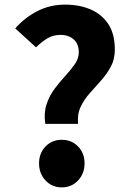

<svg xmlns="http://www.w3.org/2000/svg" viewBox="-20 -797 565 831"><path d="M176 -261Q169 -308 181.5 -345.5Q194 -383 216.5 -413Q239 -443 263 -469Q287 -495 304 -519.5Q321 -544 321 -571Q321 -596 311 -612Q301 -628 283.5 -637Q266 -646 242 -646Q210 -646 185 -631Q160 -616 136 -592L46 -674Q86 -720 141 -748.5Q196 -777 262 -777Q324 -777 372.5 -756Q421 -735 449 -692.5Q477 -650 477 -582Q477 -540 459.5 -508Q442 -476 417 -448Q392 -420 368 -393Q344 -366 329 -334.5Q314 -303 318 -261ZM247 14Q205 14 177 -16Q149 -46 149 -90Q149 -134 177 -163Q205 -192 247 -192Q290 -192 318 -163Q346 -134 346 -90Q346 -46 318 -16Q290 14 247 14Z"/></svg>

Font: Noto Sans KR Thin ExtraBold
Style: Regular
Weight: 800
Version: Version 2.004-H2;hotconv 1.0.118;makeotfexe 2.5.65603